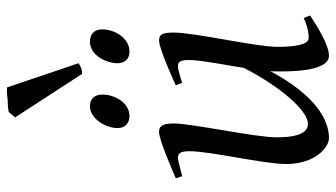

<svg xmlns="http://www.w3.org/2000/svg" viewBox="-222 -702 944 539"><g transform="rotate(-90 249.5 -432.0)"><path d="M132 20C182 20 251 -16 320 -145C319 -142 319 -129 319 -112C319 -64 324 20 363 20C394 20 447 -14 476 -33L469 -51C454 -44 435 -37 413 -37C393 -37 388 -79 388 -124C388 -187 428 -354 428 -416C428 -444 425 -457 406 -457C381 -457 280 -410 280 -410L287 -392C291 -394 325 -404 333 -404C347 -404 351 -397 351 -371C351 -338 331 -237 329 -219C275 -114 208 -39 172 -39C138 -39 134 -91 134 -128C134 -186 173 -366 173 -416C173 -451 163 -457 149 -457C126 -457 33 -416 19 -410L25 -392C33 -394 69 -404 75 -404C89 -404 95 -398 95 -371C95 -313 59 -163 59 -100C59 -21 104 20 132 20ZM222 -651C185 -651 160 -605 160 -574C160 -547 180 -540 193 -540C232 -540 254 -582 254 -616C254 -642 238 -651 222 -651ZM403 -651C362 -651 342 -602 342 -574C342 -559 349 -540 375 -540C412 -540 437 -581 437 -616C437 -644 418 -651 403 -651ZM342 -683 274 -884H258L239 -882C228 -882 214 -881 205 -879L190 -861L312 -673C324 -673 331 -676 342 -683Z"/></g></svg>

Font: Temporarium
Style: Italic
Weight: 400
Italic angle: -7°
Version: Version 1.1